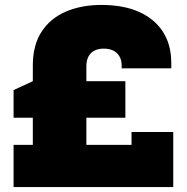

<svg xmlns="http://www.w3.org/2000/svg" viewBox="-20 -758 758 778"><path d="M35 0V-171H113V-281H35V-393L113 -429V-493Q113 -575 148.5 -629.5Q184 -684 247 -711Q310 -738 391 -738Q480 -738 543 -710Q606 -682 640 -629.5Q674 -577 674 -503V-481H473V-492Q473 -515 463.5 -530.5Q454 -546 438 -553.5Q422 -561 400 -561Q378 -561 362 -552.5Q346 -544 338 -528Q330 -512 330 -489V-429H488V-281H330V-171H513V-223H682V0Z"/></svg>

Font: Hubot Sans Condensed ExtraLight Black
Style: Regular
Weight: 900
Version: Version 2.000